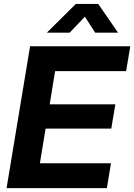

<svg xmlns="http://www.w3.org/2000/svg" viewBox="-20 -965 688 985"><path d="M13.7 0 134.3 -727.5H648.4L627 -600.1H262.7L234.9 -429.7H571.8L550.8 -305.2H213.9L184.6 -127.4H549.3L528.3 0ZM337.4 -797.4H221.2V-798.3L369.1 -944.8H483.9L585 -798.3V-797.4H468.3L415.5 -879.4Z"/></svg>

Font: Inter 28pt
Style: Bold Italic
Weight: 700
Italic angle: -9.3988°
Designer: Rasmus Andersson
Foundry: rsms
Version: Version 4.001;git-66647c0bb